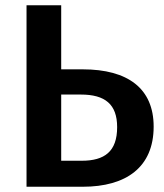

<svg xmlns="http://www.w3.org/2000/svg" viewBox="-20 -711 625 731"><path d="M213 -447V-691H81V0H295C460 0 565 -74 565 -229C565 -374 467 -447 295 -447ZM213 -99V-351H288C380 -351 426 -314 426 -227C426 -134 378 -99 291 -99Z"/></svg>

Font: Fira Sans Medium
Style: Regular
Weight: 500
Designer: Carrois Corporate & Edenspiekermann AG
Foundry: Carrois Corporate GbR & Edenspiekermann AG
Version: Version 4.203